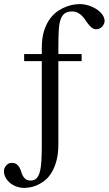

<svg xmlns="http://www.w3.org/2000/svg" viewBox="-83 -715 539 951"><path d="M435.1 -610.8Q435.1 -604.5 432.1 -597.4Q429.2 -590.3 423.8 -584.2Q418.5 -578.1 411.1 -574.2Q403.8 -570.3 395.5 -570.3Q382.8 -569.8 373.8 -576.4Q364.7 -583 356.7 -592.8Q348.6 -602.5 341.1 -614Q333.5 -625.5 324.2 -635.3Q314.9 -645 302.7 -651.6Q290.5 -658.2 273.4 -658.2Q250 -658.2 236.6 -647.9Q223.1 -637.7 216.3 -616Q209.5 -594.2 207.8 -560.5Q206.1 -526.9 206.1 -479.5V-447.3H321.3V-412.1H206.1V-2Q206.1 48.8 195.8 84.5Q185.5 120.1 169.7 144.3Q153.8 168.5 134.3 182.6Q114.7 196.8 96.2 204.1Q77.6 211.4 62 213.6Q46.4 215.8 38.6 215.8Q17.1 215.8 -1.5 209Q-20 202.1 -33.9 190.4Q-47.9 178.7 -55.7 163.6Q-63.5 148.4 -63.5 131.8Q-63.5 125.5 -60.8 118.4Q-58.1 111.3 -53 105.5Q-47.9 99.6 -41 95.7Q-34.2 91.8 -25.9 91.8Q-9.8 91.8 -0.7 98.4Q8.3 105 13.4 114.5Q18.6 124 22 135.5Q25.4 147 30.5 156.5Q35.6 166 44.2 172.6Q52.7 179.2 68.8 179.2Q86.4 179.2 97.2 168.9Q107.9 158.7 114 137Q120.1 115.2 122.1 81.3Q124 47.4 124 0V-412.1H36.6V-447.3H124V-477.5Q124 -527.8 135.7 -563.7Q147.5 -599.6 165.8 -623.8Q184.1 -647.9 206.3 -662.1Q228.5 -676.3 249.5 -683.6Q270.5 -690.9 287.4 -692.9Q304.2 -694.8 312 -694.8Q333 -694.8 355 -688Q377 -681.2 394.8 -669.7Q412.6 -658.2 423.8 -642.8Q435.1 -627.4 435.1 -610.8Z"/></svg>

Font: Doulos SIL
Style: Regular
Weight: 400
Designer: Walt Agee, Victor Gaultney, Peter Martin, Debbi Hosken
Foundry: SIL International
Version: Version 4.110; 2011; Maintenance release